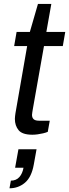

<svg xmlns="http://www.w3.org/2000/svg" viewBox="-20 -693 361 1004"><path d="M149.5 11.5Q96.9 11.5 77.4 -12.1Q57.8 -35.8 57.8 -71.3Q57.8 -78.4 58.8 -85.9Q59.8 -93.5 60.8 -101L122 -452.2H54L66.8 -526H136.1L178.5 -672.5H248.4L222.4 -526H321.2L308.4 -452.2H210L151.4 -121Q150.4 -115.2 148.9 -105.8Q147.4 -96.4 147.4 -92.6Q147.4 -77.5 156 -69.7Q164.5 -61.8 184 -61.8H240.2L229.8 -3.5Q219.3 0.9 205.3 4.2Q191.2 7.5 176.7 9.5Q162.1 11.5 149.5 11.5ZM29.6 291.6 36.8 251.6Q64.6 251.6 81.1 233.1Q97.6 214.5 102.9 184.1H59L76.4 87.5H171.1L156.9 166.3Q145.2 233.1 110.6 262.3Q76 291.6 29.6 291.6Z"/></svg>

Font: Archivo Variable SemiBold
Style: Italic
Weight: 600
Italic angle: -10°
Designer: Hector Gatti
Foundry: Omnibus-Type
Version: Version 2.001